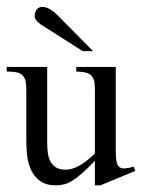

<svg xmlns="http://www.w3.org/2000/svg" viewBox="-20 -539 422 570"><path d="M278.3 11.2H261.7V-61.5Q240.2 -39.1 224.1 -24.9Q208 -10.7 194.8 -2.7Q181.6 5.4 169.9 8.3Q158.2 11.2 146 11.2Q116.2 11.2 98.6 -2Q81.1 -15.1 72 -34.9Q63 -54.7 60.5 -77.9Q58.1 -101.1 58.1 -121.6V-273.9Q58.1 -290.5 55.2 -300.8Q52.2 -311 45.2 -316.9Q38.1 -322.8 27.1 -324.7Q16.1 -326.7 0 -326.7V-340.3H120.1V-112.8Q120.1 -98.1 122.1 -84.2Q124 -70.3 129.9 -59.3Q135.7 -48.3 146.7 -41.7Q157.7 -35.2 176.3 -35.2Q191.4 -35.2 211.9 -45.2Q232.4 -55.2 261.7 -83V-276.9Q261.7 -292 258.5 -301.8Q255.4 -311.5 248.5 -316.9Q241.7 -322.3 231.4 -324.2Q221.2 -326.2 206.5 -326.7V-340.3H323.7V-90.3Q323.7 -60.1 329.1 -49.6Q334.5 -39.1 346.7 -39.1Q352.1 -39.1 360.1 -40.3Q368.2 -41.5 376.5 -44.4L381.8 -31.7ZM225.6 -387.2 115.7 -457Q111.3 -460 105.5 -463.6Q99.6 -467.3 94.7 -471.4Q89.8 -475.6 86.4 -480.2Q83 -484.9 83 -489.7Q83 -503.4 89.1 -511Q95.2 -518.6 106.4 -518.6Q116.2 -518.6 128.4 -511.5Q140.6 -504.4 150.9 -493.7L256.3 -387.2Z"/></svg>

Font: Surma
Style: Regular
Weight: 400
Designer: Sue Lloyd-Williams
Foundry: Sylheti Translation And Research
Version: Version 3.000